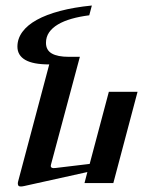

<svg xmlns="http://www.w3.org/2000/svg" viewBox="-20 -657 581 689"><path d="M473.6 -327.6 386.7 0H283.2L293.5 -39.6L66.4 10.7Q59.1 12.2 54.7 12.2Q48.3 12.2 46.1 9.3Q43.9 6.3 43.9 0Q43.9 -2.4 44.9 -5.4L156.7 -425.8Q98.6 -425.8 70.6 -442.1Q42.5 -458.5 42.5 -489.7Q42.5 -518.1 60.3 -542.5Q78.1 -566.9 112.1 -585.7Q146 -604.5 195.8 -617.7Q245.6 -630.9 309.6 -637.2L300.3 -602.1Q265.6 -597.7 237.1 -589.6Q208.5 -581.5 188 -569.3Q167.5 -557.1 156.2 -540.8Q145 -524.4 145 -503.4Q145 -477.1 165.8 -465.1Q186.5 -453.1 227.1 -453.1H266.6L163.1 -66.9Q162.6 -64.5 162.4 -63.2Q162.1 -62 162.1 -61Q162.6 -53.7 173.3 -53.7Q175.8 -54.2 177.2 -54.2Q178.7 -54.2 179.7 -54.2L301.8 -68.8L370.6 -327.6Z"/></svg>

Font: Arian Grqi
Style: Regular
Weight: 400
Designer: Ruben Hakobyan (Tarumian)
Foundry: Ruben Hakobyan (Tarumian)
Version: Version 1.003